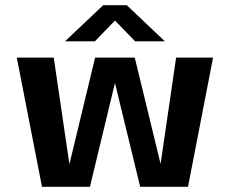

<svg xmlns="http://www.w3.org/2000/svg" viewBox="-20 -723 890 743"><path d="M522.5 0 401 -500H501.5L623 0ZM142.5 0 45 -500H188L261.5 0ZM227.5 0 348 -500H448.5L328 0ZM588.5 0 661.5 -500H804.5L707.5 0ZM231.5 -563 379.5 -703H470.5L618 -563H503L425 -643.5L347 -563Z"/></svg>

Font: Trispace Thin SemiBold
Style: Regular
Weight: 600
Version: Version 1.210